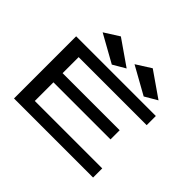

<svg xmlns="http://www.w3.org/2000/svg" viewBox="-182 -1106 1363 1363"><g transform="rotate(45 500.0 -424.0)"><path d="M100 0V-624H900V-532H217V-371H790V-279H217V-92H894V0ZM421 -661 213 -777 325 -848 515 -716ZM741 -661 533 -777 645 -848 835 -716Z"/></g></svg>

Font: Inconsolata UltraExpanded SemiBold
Style: Regular
Weight: 600
Width: 9
Monospace: yes
Designer: Raph Levien, Cyreal, Brenton Simpson
Foundry: Raph Levien, Cyreal, Google
Version: Version 3.001; ttfautohint (v1.8.2.53-6de2)